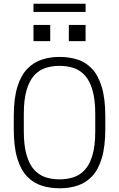

<svg xmlns="http://www.w3.org/2000/svg" viewBox="-20 -1002 640 1032"><path d="M300 10Q249 10 204.5 -4Q160 -18 126 -53Q92 -88 73 -150.5Q54 -213 54 -310V-376Q54 -473 73.5 -535.5Q93 -598 127.5 -633Q162 -668 206 -682Q250 -696 298 -696H301Q352 -696 396.5 -682Q441 -668 474.5 -632.5Q508 -597 527 -534.5Q546 -472 546 -376V-310Q546 -214 527 -151.5Q508 -89 474.5 -54Q441 -19 397 -4.5Q353 10 303 10ZM300 -38Q340 -38 374.5 -49Q409 -60 435.5 -88.5Q462 -117 477 -168Q492 -219 492 -298V-388Q492 -467 477 -518Q462 -569 435.5 -597.5Q409 -626 374.5 -637Q340 -648 300 -648Q260 -648 225.5 -637Q191 -626 164.5 -597.5Q138 -569 123 -518Q108 -467 108 -388V-298Q108 -219 123 -168Q138 -117 164.5 -88.5Q191 -60 225.5 -49Q260 -38 300 -38ZM160 -938V-982H440V-938ZM440 -781H350V-868H440ZM250 -781H160V-868H250Z"/></svg>

Font: Chivo Mono Medium Thin
Style: Regular
Weight: 250
Monospace: yes
Version: Version 1.008